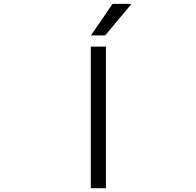

<svg xmlns="http://www.w3.org/2000/svg" viewBox="-20 -997 1040 1017"><path d="M676.8 -976.6 537.1 -809.6H461.9L576.2 -976.6ZM460.9 0V-750H541V0Z"/></svg>

Font: Gen Shin Gothic Monospace Normal
Style: Regular
Weight: 350
Designer: [Source Han Sans]
Ryoko NISHIZUKA  (kana & ideographs); Paul D. Hunt (Latin, Greek & Cyrillic); Wenlong ZHANG  (bopomofo
Version: Version 1.002.20150607